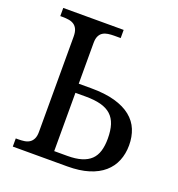

<svg xmlns="http://www.w3.org/2000/svg" viewBox="-130 -821 863 929"><g transform="rotate(20 302.0 -357.0)"><path d="M349.1 -713.9V-671.9H315.9Q299.3 -671.9 284.4 -669.7Q269.5 -667.5 258.3 -660.6Q247.1 -653.8 240.5 -640.4Q233.9 -627 233.9 -605V-395H296.9Q369.6 -395 420.4 -380.6Q471.2 -366.2 503.4 -340.1Q535.6 -314 550.3 -277.8Q564.9 -241.7 564.9 -198.2Q564.9 -154.3 550 -117.9Q535.2 -81.5 504.9 -55.2Q474.6 -28.8 428.2 -14.4Q381.8 0 318.8 0H38.1V-42H50.8Q67.4 -42 82.3 -44.2Q97.2 -46.4 108.4 -53.7Q119.6 -61 126.2 -74.5Q132.8 -87.9 132.8 -109.9V-600.1Q132.8 -623.5 126.5 -637.7Q120.1 -651.9 108.9 -659.4Q97.7 -667 82.8 -669.4Q67.9 -671.9 50.8 -671.9H38.1V-713.9ZM233.9 -47.9H301.8Q344.2 -47.9 373.8 -56.9Q403.3 -65.9 421.9 -83.7Q440.4 -101.6 448.7 -128.9Q457 -156.2 457 -192.9Q457 -234.9 447.5 -264.4Q438 -293.9 417.5 -312.5Q397 -331.1 364.7 -339.6Q332.5 -348.1 287.1 -348.1H233.9Z"/></g></svg>

Font: Noto Serif
Style: Regular
Weight: 400
Designer: Monotype Design team
Foundry: Monotype Imaging Inc.
Version: Version 1.02